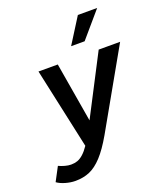

<svg xmlns="http://www.w3.org/2000/svg" viewBox="-223 -801 935 1094"><g transform="rotate(-20 244.5 -254.0)"><path d="M45 188Q16 188 -15 179Q-46 170 -65 156L-21 73Q-4 81 16 86.5Q36 92 53 92Q74 92 91.5 86Q109 80 127.5 63.5Q146 47 165 19L59 -470H176L237 -109L424 -470H554L288 0Q246 73 208 114Q170 155 131.5 171.5Q93 188 45 188ZM283 -542 380 -696H497L365 -542Z"/></g></svg>

Font: Gantari SemiBold
Style: Italic
Weight: 600
Italic angle: -10°
Designer: Anugrah Pasau
Foundry: Lafontype
Version: Version 1.000